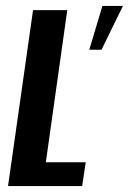

<svg xmlns="http://www.w3.org/2000/svg" viewBox="-20 -625 433 645"><path d="M7 0 91 -591H206L134 -80H268L256 0ZM280 -458 324 -605H393L321 -458Z"/></svg>

Font: Alumni Sans Thin
Style: Bold Italic
Weight: 700
Italic angle: -8°
Version: Version 1.016